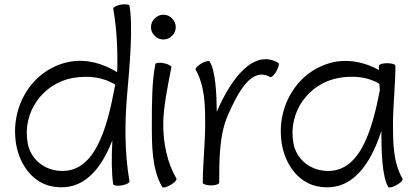

<svg xmlns="http://www.w3.org/2000/svg" viewBox="-20 -833 1895 875"><path d="M496 -793C513 -698 517 -601 514 -504C449 -544 375 -565 300 -552C129 -521 23 -349 54 -173C71 -79 133 5 226 18C358 38 439 -58 492 -193C488 -116 488 -43 496 7C498 13 515 15 535 12C556 8 571 0 570 -7C548 -136 548 -267 559 -398C571 -534 587 -712 570 -807C569 -813 552 -815 531 -812C511 -808 495 -800 496 -793ZM237 -56C170 -66 117 -116 106 -182C81 -321 174 -453 313 -478C380 -489 449 -483 505 -447C468 -246 411 -30 237 -56Z M781 -709C781 -724 775 -739 764 -749C754 -760 740 -766 725 -766C710 -766 695 -760 685 -749C674 -739 668 -724 668 -709C668 -694 674 -680 685 -670C695 -659 710 -653 725 -653C740 -653 754 -659 764 -670C775 -680 781 -694 781 -709ZM688 -541C672 -461 672 -358 672 -267C672 -168 672 -63 719 19C722 24 739 21 757 10C775 0 787 -13 784 -19C741 -94 724 -180 724 -267C724 -342 744 -440 761 -526C763 -532 747 -541 727 -545C707 -549 689 -547 688 -541Z M979 0C979 -105 979 -219 1019 -309C1066 -416 1127 -529 1211 -482C1217 -479 1230 -491 1240 -509C1250 -527 1254 -544 1248 -547C1135 -611 1034 -474 971 -331C970 -328 969 -326 968 -323C967 -410 962 -508 936 -552C933 -558 916 -554 898 -544C880 -533 868 -520 872 -515C914 -440 915 -352 915 -267C915 -180 905 -93 904 -6C904 -5 904 -3 904 -1V0C904 6 921 12 941 12C962 12 979 6 979 0Z M1814 -19C1772 -93 1771 -181 1771 -267C1771 -356 1782 -444 1782 -533C1782 -540 1765 -545 1744 -545C1724 -545 1707 -540 1707 -533C1707 -527 1707 -521 1707 -514C1647 -547 1579 -563 1511 -552C1340 -521 1234 -349 1265 -173C1282 -79 1344 5 1437 18C1583 40 1667 -80 1718 -236C1718 -143 1721 -30 1749 19C1753 24 1770 21 1788 10C1806 0 1818 -13 1814 -19ZM1448 -56C1381 -66 1328 -116 1317 -182C1292 -321 1385 -453 1524 -478C1588 -489 1655 -484 1709 -451C1710 -441 1710 -432 1711 -422C1674 -229 1615 -31 1448 -56Z"/></svg>

Font: Nupuram Light
Style: Regular
Weight: 300
Designer: Santhosh Thottingal (santhosh.thottingal@gmail.com)
Foundry: SMC
Version: Version 1.000